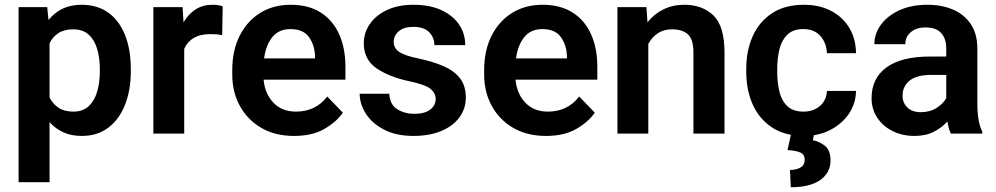

<svg xmlns="http://www.w3.org/2000/svg" viewBox="-20 -558 4161 802"><path d="M526.4 -269.5V-259.3Q526.4 -182.6 502.7 -121.6Q479 -60.5 433.3 -25.4Q387.7 9.8 321.3 9.8Q277.8 9.8 244.6 -5.4Q211.4 -20.5 187 -47.9V203.1H57.6V-528.3H177.2L182.6 -474.6Q207 -504.9 241.2 -521.5Q275.4 -538.1 320.3 -538.1Q387.2 -538.1 433.1 -504.6Q479 -471.2 502.7 -410.6Q526.4 -350.1 526.4 -269.5ZM397 -259.3V-269.5Q397 -316.4 385.7 -354Q374.5 -391.6 350.1 -413.6Q325.7 -435.5 286.1 -435.5Q248.5 -435.5 224.4 -419.9Q200.2 -404.3 187 -377.4V-150.9Q200.2 -124 224.4 -107.9Q248.5 -91.8 287.1 -91.8Q326.7 -91.8 350.8 -114.7Q375 -137.7 386 -175.8Q397 -213.9 397 -259.3Z M910.2 -531.7 908.2 -411.6Q885.7 -415.5 858.9 -415.5Q815.9 -415.5 789.1 -399.4Q762.2 -383.3 749.5 -354V0H620.6V-528.3H742.7L746.6 -464.8Q766.6 -499 796.9 -518.6Q827.1 -538.1 867.2 -538.1Q892.1 -538.1 910.2 -531.7Z M1208.5 9.8Q1128.4 9.8 1070.6 -24.4Q1012.7 -58.6 981.4 -116.5Q950.2 -174.3 950.2 -246.1V-265.6Q950.2 -347.2 981 -408.4Q1011.7 -469.7 1066.7 -503.9Q1121.6 -538.1 1193.8 -538.1Q1269 -538.1 1320.1 -505.4Q1371.1 -472.7 1397 -414.3Q1422.9 -356 1422.9 -279.3V-225.1H1081.1Q1086.4 -167 1121.8 -129.4Q1157.2 -91.8 1216.3 -91.8Q1298.3 -91.8 1347.2 -154.8L1412.1 -87.4Q1387.2 -50.3 1336.4 -20.3Q1285.6 9.8 1208.5 9.8ZM1192.9 -436.5Q1145 -436.5 1117.9 -403.3Q1090.8 -370.1 1083 -314H1295.9V-323.7Q1294.4 -369.6 1270.5 -403.1Q1246.6 -436.5 1192.9 -436.5Z M1799.8 -144.5Q1799.8 -168.9 1778.3 -186.8Q1756.8 -204.6 1687.5 -219.2Q1605 -236.8 1552.2 -273.2Q1499.5 -309.6 1499.5 -377Q1499.5 -420.4 1524.4 -457Q1549.3 -493.7 1595.9 -515.9Q1642.6 -538.1 1707 -538.1Q1774.4 -538.1 1822.8 -516.1Q1871.1 -494.1 1897.2 -456.1Q1923.3 -418 1923.3 -369.6H1794.4Q1794.4 -400.9 1772.9 -423.3Q1751.5 -445.8 1706.5 -445.8Q1666.5 -445.8 1645.5 -427.2Q1624.5 -408.7 1624.5 -382.8Q1624.5 -357.4 1646.5 -341.8Q1668.5 -326.2 1728.5 -313.5Q1787.1 -301.3 1831.5 -282.2Q1876 -263.2 1900.9 -231.7Q1925.8 -200.2 1925.8 -150.4Q1925.8 -104 1898.9 -67.6Q1872.1 -31.2 1823 -10.7Q1773.9 9.8 1707.5 9.8Q1634.8 9.8 1584.5 -16.4Q1534.2 -42.5 1508.3 -83Q1482.4 -123.5 1482.4 -166.5H1606Q1608.4 -120.6 1639.6 -101.6Q1670.9 -82.5 1710 -82.5Q1753.9 -82.5 1776.9 -100.1Q1799.8 -117.7 1799.8 -144.5Z M2260.7 9.8Q2180.7 9.8 2122.8 -24.4Q2064.9 -58.6 2033.7 -116.5Q2002.4 -174.3 2002.4 -246.1V-265.6Q2002.4 -347.2 2033.2 -408.4Q2064 -469.7 2118.9 -503.9Q2173.8 -538.1 2246.1 -538.1Q2321.3 -538.1 2372.3 -505.4Q2423.3 -472.7 2449.2 -414.3Q2475.1 -356 2475.1 -279.3V-225.1H2133.3Q2138.7 -167 2174.1 -129.4Q2209.5 -91.8 2268.6 -91.8Q2350.6 -91.8 2399.4 -154.8L2464.4 -87.4Q2439.5 -50.3 2388.7 -20.3Q2337.9 9.8 2260.7 9.8ZM2245.1 -436.5Q2197.3 -436.5 2170.2 -403.3Q2143.1 -370.1 2135.3 -314H2348.1V-323.7Q2346.7 -369.6 2322.8 -403.1Q2298.8 -436.5 2245.1 -436.5Z M2787.1 -435.5Q2752.4 -435.5 2727.5 -418.9Q2702.6 -402.3 2688 -374.5V0H2559.1V-528.3H2680.2L2684.6 -464.8Q2711.9 -499.5 2751.2 -518.8Q2790.5 -538.1 2838.4 -538.1Q2914.1 -538.1 2960.2 -493.4Q3006.3 -448.7 3006.3 -338.9V0H2876.5V-339.8Q2876.5 -394 2853.3 -414.8Q2830.1 -435.5 2787.1 -435.5Z M3336.9 -91.8Q3377.9 -91.8 3405.3 -115.7Q3432.6 -139.6 3434.1 -178.2H3555.7Q3554.7 -124.5 3525.4 -82Q3496.1 -39.6 3447.5 -14.9Q3398.9 9.8 3338.9 9.8Q3257.8 9.8 3204.1 -26.1Q3150.4 -62 3123.8 -122.3Q3097.2 -182.6 3097.2 -256.3V-272Q3097.2 -345.7 3123.8 -406Q3150.4 -466.3 3204.1 -502.2Q3257.8 -538.1 3338.4 -538.1Q3402.3 -538.1 3450.9 -512.9Q3499.5 -487.8 3527.1 -442.4Q3554.7 -397 3555.7 -335.9H3434.1Q3432.6 -377.9 3407.2 -407.2Q3381.8 -436.5 3335.9 -436.5Q3292 -436.5 3268.3 -412.8Q3244.6 -389.2 3235.6 -351.6Q3226.6 -314 3226.6 -272V-256.3Q3226.6 -213.9 3235.4 -176.3Q3244.1 -138.7 3268.1 -115.2Q3292 -91.8 3336.9 -91.8ZM3284.7 0H3380.9L3375.5 27.8Q3402.8 32.7 3426 51.3Q3449.2 69.8 3449.2 112.3Q3449.2 162.6 3407 193.4Q3364.7 224.1 3283.2 224.1L3279.8 151.9Q3305.7 151.9 3323.5 141.8Q3341.3 131.8 3341.3 109.4Q3341.3 87.9 3324.2 79.6Q3307.1 71.3 3269.5 68.8Z M3951.7 0Q3942.4 -19 3937.5 -50.8Q3915.5 -25.9 3881.6 -8.1Q3847.7 9.8 3799.8 9.8Q3748.5 9.8 3708 -10.7Q3667.5 -31.2 3644 -66.9Q3620.6 -102.5 3620.6 -147.9Q3620.6 -231 3682.9 -276.4Q3745.1 -321.8 3863.8 -321.8H3932.6V-356Q3932.6 -396 3911.6 -419.7Q3890.6 -443.4 3846.7 -443.4Q3807.6 -443.4 3784.7 -423.8Q3761.7 -404.3 3761.7 -373.5H3632.3Q3632.3 -417.5 3659.7 -454.8Q3687 -492.2 3736.8 -515.1Q3786.6 -538.1 3854 -538.1Q3914.1 -538.1 3961.2 -517.8Q4008.3 -497.6 4035.4 -456.8Q4062.5 -416 4062.5 -355V-124.5Q4062.5 -48.8 4083 -8.3V0ZM3826.2 -89.4Q3865.2 -89.4 3893.1 -107.7Q3920.9 -126 3932.6 -148.4V-245.1H3870.1Q3809.1 -245.1 3779.5 -221.2Q3750 -197.3 3750 -158.2Q3750 -128.4 3770.3 -108.9Q3790.5 -89.4 3826.2 -89.4Z"/></svg>

Font: Vazirmatn UI FD SemiBold
Style: Regular
Weight: 600
Designer: Saber Rastikerdar
Foundry: Saber Rastikerdar
Version: Version 33.003